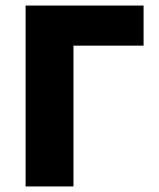

<svg xmlns="http://www.w3.org/2000/svg" viewBox="-20 -670 570 690"><path d="M72 0V-650H496V-506H244V0Z"/></svg>

Font: Source Sans 3 Black
Style: Regular
Weight: 900
Designer: Paul D. Hunt
Foundry: Adobe
Version: Version 3.046;hotconv 1.0.118;makeotfexe 2.5.65603